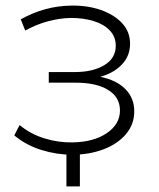

<svg xmlns="http://www.w3.org/2000/svg" viewBox="-20 -547 566 685"><path d="M237 5Q182 5 127.5 -12Q73 -29 31 -64L50 -101Q88 -69 138 -53.5Q188 -38 238 -39Q314 -40 361 -72Q408 -104 408 -153Q408 -200 366 -226Q324 -252 251 -252H154V-290H249Q311 -290 352 -314.5Q393 -339 393 -384Q393 -416 371.5 -438.5Q350 -461 313.5 -472Q277 -483 232 -483Q192 -482 151 -471Q110 -460 70 -438L54 -478Q140 -526 234 -527Q292 -528 339.5 -511.5Q387 -495 415.5 -464.5Q444 -434 444 -391Q444 -347 414.5 -316.5Q385 -286 338 -273Q396 -261 427.5 -229Q459 -197 459 -150Q459 -103 429 -68Q399 -33 348.5 -14Q298 5 237 5ZM217 118V-14H265V118Z"/></svg>

Font: Montserrat Light
Style: Regular
Weight: 300
Designer: Julieta Ulanovsky
Foundry: Julieta Ulanovsky
Version: Version 9.000; ttfautohint (v1.8.4.7-5d5b)